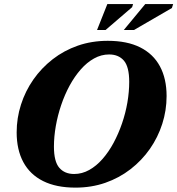

<svg xmlns="http://www.w3.org/2000/svg" viewBox="-20 -886 852 922"><path d="M239 -182Q239 -110 264.8 -80.2Q290.5 -50.5 336 -50.5Q374 -50.5 408.5 -69.8Q443 -89 472.5 -122.8Q502 -156.5 525.5 -200.2Q549 -244 566 -293.5Q583 -343 591.8 -394.2Q600.5 -445.5 600.5 -493Q600.5 -565 575 -594.8Q549.5 -624.5 504 -624.5Q466 -624.5 431.5 -605.2Q397 -586 367.5 -552.2Q338 -518.5 314.2 -474.8Q290.5 -431 273.8 -381.5Q257 -332 248 -280.8Q239 -229.5 239 -182ZM780 -424.5Q780 -356 759.2 -291.2Q738.5 -226.5 699.8 -171Q661 -115.5 606.8 -73.5Q552.5 -31.5 485.8 -8.2Q419 15 342.5 15Q250 15 187 -16.5Q124 -48 92 -107.5Q60 -167 60 -250.5Q60 -319 80.8 -383.8Q101.5 -448.5 140.2 -504Q179 -559.5 233 -601.5Q287 -643.5 353.8 -666.8Q420.5 -690 497.5 -690Q590.5 -690 653.2 -658.5Q716 -627 748 -567.5Q780 -508 780 -424.5ZM574.5 -742 677.5 -866.5H811.5L805.5 -847.5L623.5 -742ZM446 -742 495.5 -866.5H619L614.5 -851.5L487 -742Z"/></svg>

Font: Newsreader 24pt ExtraBold
Style: Italic
Weight: 800
Italic angle: -17°
Designer: Hugues Gentile
Foundry: Production Type
Version: Version 1.003